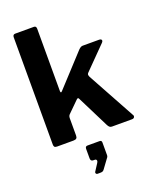

<svg xmlns="http://www.w3.org/2000/svg" viewBox="-176 -841 956 1183"><g transform="rotate(-20 302.0 -249.5)"><path d="M583 -23Q588 -16 584 -8Q580 0 568 0H437Q427 0 421 -5.5Q415 -11 410 -21L307 -227Q304 -235 300 -236Q296 -237 290 -231L219 -161Q215 -157 212.5 -151.5Q210 -146 210 -136V-24Q210 -11 204 -5.5Q198 0 184 0H78Q65 0 60.5 -5Q56 -10 56 -21V-723Q56 -742 72 -742H195Q210 -742 210 -724V-314Q210 -308 213 -306Q216 -304 222 -311L410 -515Q425 -530 437 -530H544Q558 -530 561 -522.5Q564 -515 554 -505L414 -363Q408 -357 407.5 -351.5Q407 -346 412 -335L583 -23ZM254 243Q247 243 244 237.5Q241 232 244 227L275 179Q281 170 278.5 163Q276 156 267 156H258Q240 156 240 137V75Q240 58 255 58H334Q348 58 348 72V156Q348 159 347 162Q346 165 345 167L298 231Q293 238 287.5 240.5Q282 243 270 243Z"/></g></svg>

Font: Libre Franklin Thin
Style: Bold
Weight: 700
Version: Version 3.000